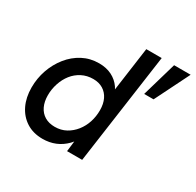

<svg xmlns="http://www.w3.org/2000/svg" viewBox="-153 -867 1066 1046"><g transform="rotate(30 380.0 -344.0)"><path d="M235 9Q176 9 133 -18.5Q90 -46 67 -94Q44 -142 44 -204Q44 -262 62.5 -315Q81 -368 115 -410.5Q149 -453 195.5 -477.5Q242 -502 298 -502Q344 -502 378.5 -484.5Q413 -467 434.5 -436Q456 -405 459 -362L433 -351L481 -697H578L480 0H385L402 -142L429 -130Q410 -81 380.5 -51Q351 -21 314.5 -6Q278 9 235 9ZM260 -81Q299 -81 330 -98Q361 -115 383.5 -143.5Q406 -172 417.5 -207.5Q429 -243 429 -282Q429 -322 415 -351Q401 -380 375 -396Q349 -412 313 -412Q274 -412 242 -395.5Q210 -379 188 -351Q166 -323 154 -286.5Q142 -250 142 -212Q142 -172 156 -142.5Q170 -113 196.5 -97Q223 -81 260 -81ZM593 -480 656 -697H760L652 -480Z"/></g></svg>

Font: Hanken Grotesk Medium
Style: Italic
Weight: 500
Italic angle: -8°
Designer: Alfredo Marco Pradil
Foundry: Hanken Design Co.
Version: Version 3.013